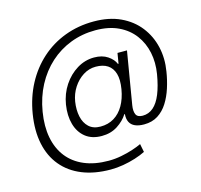

<svg xmlns="http://www.w3.org/2000/svg" viewBox="-124 -836 1217 1164"><g transform="rotate(-15 485.0 -254.0)"><path d="M431.2 192.9Q329.6 192.9 252.7 161.6Q175.8 130.4 127 71.5Q78.1 12.7 60.8 -70.1Q43.5 -152.8 60.1 -255.4Q76.7 -356 120.1 -437.7Q163.6 -519.5 229.5 -578.6Q295.4 -637.7 379.6 -669.4Q463.9 -701.2 561.5 -701.2Q657.7 -701.2 728.8 -668Q799.8 -634.8 844.7 -577.4Q889.6 -520 906.5 -446.8Q923.3 -373.5 909.7 -293.5Q901.9 -243.2 886.2 -194.1Q870.6 -145 845.7 -105.5Q820.8 -65.9 784.2 -42.5Q747.6 -19 696.8 -19Q663.1 -19 640.4 -29.1Q617.7 -39.1 607.4 -59.6Q597.2 -80.1 599.6 -109.9H596.2Q572.8 -72.3 530.3 -44.9Q487.8 -17.6 431.2 -17.6Q369.1 -17.6 329.3 -49.3Q289.6 -81.1 274.2 -135.5Q258.8 -189.9 269.5 -257.8Q280.3 -323.7 314.9 -376Q349.6 -428.2 399.9 -459Q450.2 -489.7 507.3 -489.7Q558.1 -489.7 592 -467Q626 -444.3 637.7 -414.6H641.6L652.3 -479.5H711.9L656.7 -149.9Q650.9 -113.8 660.4 -93Q669.9 -72.3 702.1 -72.3Q740.2 -72.3 769.3 -97.4Q798.3 -122.6 818.4 -171.9Q838.4 -221.2 850.6 -293.5Q862.3 -363.8 849.1 -427.2Q835.9 -490.7 798.8 -540.3Q761.7 -589.8 701.4 -618.4Q641.1 -647 557.6 -647Q474.6 -647 401.6 -618.9Q328.6 -590.8 271 -538.8Q213.4 -486.8 174.8 -414.1Q136.2 -341.3 121.6 -252.4Q106.9 -163.6 120.8 -91.6Q134.8 -19.5 175 31.7Q215.3 83 280.3 110.6Q345.2 138.2 433.1 138.2Q472.2 138.2 511.7 130.6Q551.3 123 585.4 111.8Q619.6 100.6 641.6 89.8L651.9 141.6Q623.5 155.8 586.7 167.5Q549.8 179.2 509.8 186Q469.7 192.9 431.2 192.9ZM438.5 -74.7Q486.8 -74.7 523.7 -97.2Q560.5 -119.6 584.7 -161.4Q608.9 -203.1 618.7 -261.2Q628.4 -319.3 617.2 -357.2Q606 -395 576.9 -414.1Q547.9 -433.1 502.4 -433.1Q460 -433.1 423.1 -409.7Q386.2 -386.2 361.1 -347.4Q335.9 -308.6 328.1 -260.7Q320.3 -210.4 329.3 -168Q338.4 -125.5 365.5 -100.1Q392.6 -74.7 438.5 -74.7Z"/></g></svg>

Font: Inter Light
Style: Italic
Weight: 300
Italic angle: -9.3988°
Designer: Rasmus Andersson
Foundry: rsms
Version: Version 4.001;git-66647c0bb